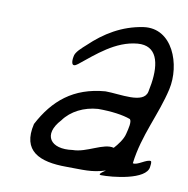

<svg xmlns="http://www.w3.org/2000/svg" viewBox="-61 -539 587 599"><g transform="rotate(10 232.5 -239.5)"><path d="M63 -121C42 -32 100 -7 186 -7C237 -7 266 -3 309 -17C312 -18 282 -1 296 0C331 1 439 -10 443 -52C444 -59 445 -65 443 -70C430 -75 402 -49 388 -54C399 -145 441 -217 460 -301C478 -381 438 -491 347 -478C280 -468 227 -435 182 -392C170 -381 149 -364 148 -349C145 -334 146 -313 166 -329C215 -368 269 -418 338 -424C399 -429 412 -375 402 -309L397 -282C388 -241 311 -260 265 -260C165 -252 105 -201 63 -121ZM145 -147C168 -179 208 -199 252 -202C294 -202 331 -197 355 -188C362 -181 356 -158 352 -142C348 -123 332 -103 321 -91C288 -100 240 -62 196 -62C126 -52 96 -94 145 -147Z"/></g></svg>

Font: Comica
Style: RgIta
Weight: 400
Designer: Jasper
Foundry: KineticPlasma Fonts/Cannot Into Space Fonts
Version: Version 0.89